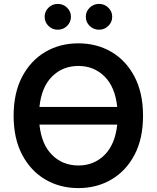

<svg xmlns="http://www.w3.org/2000/svg" viewBox="-20 -961 809 991"><path d="M384.8 9.8Q289.1 9.8 213.6 -34.7Q138.2 -79.1 94.2 -162.6Q50.3 -246.1 50.3 -363.3Q50.3 -481 94.2 -564.7Q138.2 -648.4 213.6 -692.9Q289.1 -737.3 384.8 -737.3Q480 -737.3 555.4 -692.9Q630.9 -648.4 674.6 -564.7Q718.3 -481 718.3 -363.3Q718.3 -245.6 674.6 -162.4Q630.9 -79.1 555.4 -34.7Q480 9.8 384.8 9.8ZM183.6 -409.2H585Q574.2 -512.2 519.5 -566.4Q464.8 -620.6 384.8 -620.6Q303.7 -620.6 249 -566.4Q194.3 -512.2 183.6 -409.2ZM384.8 -106.9Q464.8 -106.9 519.5 -161.1Q574.2 -215.3 585 -317.9H183.6Q194.3 -215.3 249 -161.1Q303.7 -106.9 384.8 -106.9ZM278.3 -807.6Q250 -807.6 230.2 -827.1Q210.4 -846.7 210.4 -874.5Q210.4 -901.9 230.2 -921.4Q250 -940.9 278.3 -940.9Q306.2 -940.9 326.2 -921.4Q346.2 -901.9 346.2 -874.5Q346.2 -846.7 326.2 -827.1Q306.2 -807.6 278.3 -807.6ZM491.2 -807.6Q462.9 -807.6 442.9 -827.1Q422.9 -846.7 422.9 -874.5Q422.9 -901.9 442.9 -921.4Q462.9 -940.9 491.2 -940.9Q519 -940.9 539.1 -921.4Q559.1 -901.9 559.1 -874.5Q559.1 -846.7 539.1 -827.1Q519 -807.6 491.2 -807.6Z"/></svg>

Font: Inter SemiBold
Style: Regular
Weight: 600
Designer: Rasmus Andersson
Foundry: rsms
Version: Version 4.001;git-9221beed3